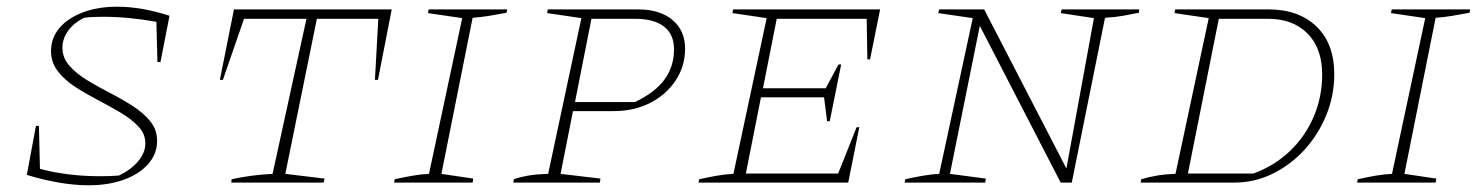

<svg xmlns="http://www.w3.org/2000/svg" viewBox="-20 -544 4406 572"><path d="M449 -359 446 -479Q408 -486 367.5 -490Q327 -494 289 -494Q274 -494 259 -493.5Q244 -493 231 -491Q201 -477 183.5 -453Q166 -429 166 -402Q166 -372 186.5 -348.5Q207 -325 239 -305.5Q271 -286 307 -267.5Q343 -249 375 -228.5Q407 -208 427.5 -183Q448 -158 448 -124Q448 -86 422 -56Q396 -26 350 -9Q304 8 244 8Q162 8 60 -23L87 -169H96L99 -41Q181 -19 279 -19Q308 -19 334 -21Q370 -38 391.5 -63.5Q413 -89 413 -117Q413 -145 392.5 -167Q372 -189 340 -208Q308 -227 272.5 -245.5Q237 -264 205 -284.5Q173 -305 152.5 -331.5Q132 -358 132 -392Q132 -431 157 -460.5Q182 -490 226.5 -507Q271 -524 329 -524Q367 -524 406 -517Q445 -510 485 -497L458 -359Z M1147 -516 1106 -306H1097L1107 -488H924L830 -26L947 -12L944 0H669L670 -10Q729 -23 792 -26L893 -488H707L644 -306H635L677 -516Z M1154 0 1156 -10Q1183 -16 1208.5 -20.5Q1234 -25 1258 -26L1357 -490L1255 -505L1257 -516H1491L1489 -506Q1457 -500 1435.5 -496.5Q1414 -493 1388 -491L1295 -26L1390 -12L1388 0Z M1509 0 1511 -10Q1527 -16 1551.5 -20.5Q1576 -25 1613 -26L1712 -490L1610 -505L1612 -516H1881Q1946 -516 1983.5 -484.5Q2021 -453 2021 -399Q2021 -347 1993 -304.5Q1965 -262 1917 -237.5Q1869 -213 1808 -213H1687L1650 -26L1769 -12L1767 0ZM1872 -488H1742L1693 -240H1872Q1932 -269 1960 -307.5Q1988 -346 1988 -397Q1988 -442 1958 -465Q1928 -488 1872 -488Z M2061 0 2063 -10Q2090 -16 2115.5 -20.5Q2141 -25 2165 -26L2264 -490L2162 -505L2164 -516H2602L2572 -367H2564L2562 -488H2294L2253 -281H2440L2478 -352H2486L2452 -183H2444L2435 -254H2247L2202 -27H2477L2532 -165H2540L2507 0Z M3143 -516H3374L3373 -506Q3348 -501 3326 -497Q3304 -493 3272 -491L3173 0H3140L2899 -467L2810 -26L2917 -12L2915 0H2675L2677 -10Q2704 -16 2729.5 -20.5Q2755 -25 2778 -26L2878 -490L2775 -505L2778 -516H2912L3157 -42L3239 -490L3140 -505Z M3759 -516Q3849 -516 3902 -465Q3955 -414 3955 -323Q3955 -259 3931 -200.5Q3907 -142 3865.5 -97Q3824 -52 3770.5 -26Q3717 0 3657 0H3378L3380 -10Q3399 -16 3424.5 -20.5Q3450 -25 3482 -26L3581 -490L3479 -505L3481 -516ZM3714 -27Q3777 -50 3823 -94Q3869 -138 3894 -197Q3919 -256 3919 -322Q3919 -400 3875.5 -444Q3832 -488 3758 -488H3611L3519 -27Z M4023 0 4025 -10Q4052 -16 4077.5 -20.5Q4103 -25 4127 -26L4226 -490L4124 -505L4126 -516H4360L4358 -506Q4326 -500 4304.5 -496.5Q4283 -493 4257 -491L4164 -26L4259 -12L4257 0Z"/></svg>

Font: Piazzolla SC Thin
Style: Italic
Weight: 100
Italic angle: -11.3°
Designer: Juan Pablo del Peral
Foundry: Huerta Tipografica
Version: Version 1.330